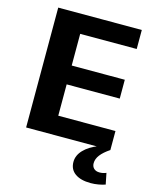

<svg xmlns="http://www.w3.org/2000/svg" viewBox="-132 -787 867 1083"><g transform="rotate(15 301.5 -245.5)"><path d="M194 -111H563V0H71V-700H559V-589H194L229 -675V-346L194 -404H539V-294H194L229 -352V-25ZM503 209Q445 209 412 185.5Q379 162 379 118Q379 80 409.5 48Q440 16 495 -5L563 0Q527 24 509 47.5Q491 71 491 96Q491 115 503 126.5Q515 138 536 138Q557 138 575 130L588 195Q571 201 548.5 205Q526 209 503 209Z"/></g></svg>

Font: Pathway Extreme 28pt
Style: Bold
Weight: 700
Designer: Eduardo Rodriguez Tunni
Foundry: Eduardo Rodriguez Tunni
Version: Version 1.001;gftools[0.9.26]